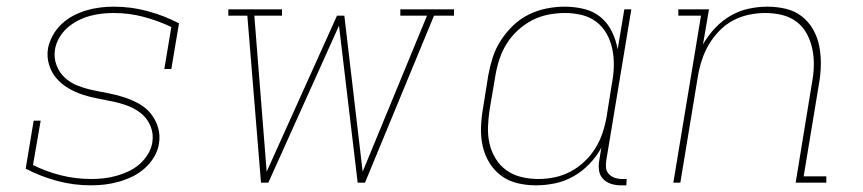

<svg xmlns="http://www.w3.org/2000/svg" viewBox="-20 -548 2590 576"><path d="M253 8Q200 8 150.5 -5.5Q101 -19 57 -42L81 -186H102L79 -53Q119 -33 163 -22Q207 -11 254 -11Q272 -11 290.5 -13Q309 -15 327.5 -20Q346 -25 364.5 -33.5Q383 -42 398 -55Q413 -68 423.5 -85Q434 -102 437 -121Q441 -146 432 -168.5Q423 -191 405.5 -206Q388 -221 366 -229.5Q344 -238 320.5 -243Q297 -248 273 -252.5Q249 -257 226.5 -264.5Q204 -272 184 -284Q164 -296 149 -313.5Q134 -331 127 -354.5Q120 -378 124 -403Q128 -423 138.5 -442Q149 -461 165 -476Q181 -491 200 -501Q219 -511 239.5 -517Q260 -523 280.5 -525.5Q301 -528 321 -528Q374 -528 423.5 -514.5Q473 -501 517 -478L494 -341H473L494 -467Q454 -486 410.5 -497.5Q367 -509 321 -509Q303 -509 285 -507Q267 -505 249 -500Q231 -495 213.5 -486Q196 -477 182 -464.5Q168 -452 158 -435Q148 -418 145 -400Q141 -375 149.5 -352.5Q158 -330 175 -314.5Q192 -299 214.5 -290.5Q237 -282 261 -277Q285 -272 308.5 -267.5Q332 -263 354.5 -255.5Q377 -248 397.5 -236.5Q418 -225 432.5 -207Q447 -189 454 -166Q461 -143 457 -118Q454 -97 442.5 -77.5Q431 -58 414 -43Q397 -28 377.5 -18.5Q358 -9 337 -3Q316 3 295 5.5Q274 8 253 8Z M763 0 722 -501H665V-520H826V-501H743L780 -33L991 -501H1013L1068 -33L1261 -501H1181V-520H1342V-501H1282L1075 0H1053L997 -471L785 0Z M1588 8Q1559 8 1532 1.5Q1505 -5 1483.5 -21Q1462 -37 1448 -60Q1434 -83 1428 -110Q1422 -137 1423 -166Q1424 -195 1429 -223L1445 -323Q1450 -350 1458.5 -376.5Q1467 -403 1483 -427.5Q1499 -452 1520 -472Q1541 -492 1566.5 -504.5Q1592 -517 1619.5 -522.5Q1647 -528 1674 -528Q1704 -528 1732.5 -521Q1761 -514 1782 -496.5Q1803 -479 1815.5 -453.5Q1828 -428 1833 -400L1853 -520H1874L1799 -68Q1797 -57 1798 -45.5Q1799 -34 1806.5 -26Q1814 -18 1824.5 -14.5Q1835 -11 1847 -11H1860L1859 8H1843Q1827 8 1813 3.5Q1799 -1 1789 -11.5Q1779 -22 1777 -37.5Q1775 -53 1778 -68L1784 -105Q1770 -79 1748.5 -56.5Q1727 -34 1700.5 -19Q1674 -4 1645 2Q1616 8 1588 8ZM1595 -11Q1619 -11 1643.5 -16Q1668 -21 1691 -33Q1714 -45 1733.5 -63.5Q1753 -82 1766.5 -104Q1780 -126 1788 -150.5Q1796 -175 1800 -199L1816 -299Q1821 -325 1821.5 -350.5Q1822 -376 1817 -400.5Q1812 -425 1800 -446.5Q1788 -468 1769 -482.5Q1750 -497 1725.5 -503Q1701 -509 1675 -509Q1650 -509 1624.5 -504Q1599 -499 1576 -487Q1553 -475 1533 -456.5Q1513 -438 1499.5 -416Q1486 -394 1478 -369.5Q1470 -345 1466 -320L1449 -220Q1445 -194 1444 -168Q1443 -142 1448.5 -117.5Q1454 -93 1467 -72Q1480 -51 1499.5 -37Q1519 -23 1544 -17Q1569 -11 1595 -11Z M2000 0 2083 -501H2015V-520H2107L2089 -415Q2104 -441 2125 -463.5Q2146 -486 2172 -501Q2198 -516 2226.5 -522Q2255 -528 2282 -528Q2311 -528 2338 -521.5Q2365 -515 2386 -498.5Q2407 -482 2420 -458.5Q2433 -435 2438 -408.5Q2443 -382 2442.5 -353.5Q2442 -325 2437 -297L2391 -19H2459V0H2367L2416 -300Q2421 -326 2421.5 -351.5Q2422 -377 2417 -401Q2412 -425 2400.5 -446.5Q2389 -468 2370 -482.5Q2351 -497 2326.5 -503Q2302 -509 2276 -509Q2252 -509 2227.5 -504Q2203 -499 2180 -487Q2157 -475 2138.5 -456Q2120 -437 2107 -415Q2094 -393 2086 -369Q2078 -345 2074 -321L2021 0Z"/></svg>

Font: Iosevka Etoile Thin
Style: Italic
Weight: 100
Italic angle: -9°
Designer: Belleve Invis
Foundry: Belleve Invis
Version: Version 22.1.2; ttfautohint (v1.8.4)